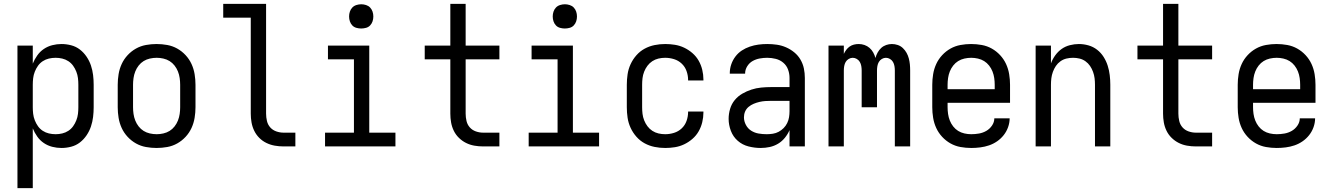

<svg xmlns="http://www.w3.org/2000/svg" viewBox="-20 -755 6865 990"><path d="M70 215V-520H149V-427Q158 -449 172 -469Q186 -489 206 -502.5Q226 -516 249.5 -522Q273 -528 297 -528Q322 -528 347 -521.5Q372 -515 392 -499.5Q412 -484 426.5 -462.5Q441 -441 449 -417Q457 -393 460 -368Q463 -343 463 -318V-202Q463 -177 460 -152Q457 -127 449 -103Q441 -79 426.5 -57.5Q412 -36 392 -20.5Q372 -5 347 1.5Q322 8 297 8Q273 8 249.5 2Q226 -4 206 -17.5Q186 -31 172 -51Q158 -71 149 -93V215ZM267 -63Q284 -63 301 -67Q318 -71 332.5 -80.5Q347 -90 357 -104Q367 -118 373.5 -134.5Q380 -151 382 -168Q384 -185 384 -202V-318Q384 -335 382 -352Q380 -369 373.5 -385.5Q367 -402 357 -416Q347 -430 332.5 -439.5Q318 -449 301 -453Q284 -457 267 -457Q249 -457 232 -453Q215 -449 200.5 -439.5Q186 -430 176 -416Q166 -402 159.5 -385.5Q153 -369 151 -352Q149 -335 149 -318V-202Q149 -185 151 -168Q153 -151 159.5 -134.5Q166 -118 176 -104Q186 -90 200.5 -80.5Q215 -71 232 -67Q249 -63 267 -63Z M787 8Q760 8 732.5 3Q705 -2 681 -15.5Q657 -29 638 -49.5Q619 -70 607.5 -95Q596 -120 591.5 -147.5Q587 -175 587 -202V-318Q587 -345 591.5 -372.5Q596 -400 607.5 -425Q619 -450 638 -470.5Q657 -491 681 -504.5Q705 -518 732.5 -523Q760 -528 787 -528Q815 -528 842.5 -523Q870 -518 894 -504.5Q918 -491 937 -470.5Q956 -450 967.5 -425Q979 -400 983.5 -372.5Q988 -345 988 -318V-202Q988 -175 983.5 -147.5Q979 -120 967.5 -95Q956 -70 937 -49.5Q918 -29 894 -15.5Q870 -2 842.5 3Q815 8 787 8ZM788 -63Q805 -63 822.5 -67Q840 -71 854.5 -80Q869 -89 880 -103Q891 -117 897.5 -133.5Q904 -150 906.5 -167.5Q909 -185 909 -202V-318Q909 -335 906.5 -352.5Q904 -370 897.5 -386.5Q891 -403 880 -417Q869 -431 854.5 -440Q840 -449 822.5 -453Q805 -457 788 -457Q770 -457 752.5 -453Q735 -449 720.5 -440Q706 -431 695 -417Q684 -403 677.5 -386.5Q671 -370 668.5 -352.5Q666 -335 666 -318V-202Q666 -185 668.5 -167.5Q671 -150 677.5 -133.5Q684 -117 695 -103Q706 -89 720.5 -80Q735 -71 752.5 -67Q770 -63 788 -63Z M1503 0H1442Q1419 0 1396.5 -4Q1374 -8 1353.5 -18Q1333 -28 1317 -44Q1301 -60 1291 -80.5Q1281 -101 1277 -123.5Q1273 -146 1273 -169V-664H1131V-735H1352V-169Q1352 -150 1356.5 -131Q1361 -112 1373.5 -98Q1386 -84 1404.5 -77.5Q1423 -71 1442 -71H1503Z M1656 0V-71H1805V-449H1671V-520H1884V-71H2019V0ZM1842 -608Q1830 -608 1817.5 -611.5Q1805 -615 1796.5 -624Q1788 -633 1784 -645Q1780 -657 1780 -670Q1780 -683 1784 -695Q1788 -707 1796.5 -716Q1805 -725 1817.5 -729Q1830 -733 1843 -733Q1855 -733 1867.5 -729Q1880 -725 1888.5 -716Q1897 -707 1901 -695Q1905 -683 1905 -670Q1905 -657 1901 -645Q1897 -633 1888.5 -624Q1880 -615 1867.5 -611.5Q1855 -608 1842 -608Z M2555 0H2471Q2448 0 2425.5 -4Q2403 -8 2383 -18Q2363 -28 2346.5 -44Q2330 -60 2320 -80.5Q2310 -101 2306 -123.5Q2302 -146 2302 -169V-449H2170V-520H2302V-735H2381V-520H2555V-449H2381V-169Q2381 -150 2385.5 -131Q2390 -112 2402.5 -98Q2415 -84 2433.5 -77.5Q2452 -71 2471 -71H2555Z M2706 0V-71H2855V-449H2721V-520H2934V-71H3069V0ZM2892 -608Q2880 -608 2867.5 -611.5Q2855 -615 2846.5 -624Q2838 -633 2834 -645Q2830 -657 2830 -670Q2830 -683 2834 -695Q2838 -707 2846.5 -716Q2855 -725 2867.5 -729Q2880 -733 2893 -733Q2905 -733 2917.5 -729Q2930 -725 2938.5 -716Q2947 -707 2951 -695Q2955 -683 2955 -670Q2955 -657 2951 -645Q2947 -633 2938.5 -624Q2930 -615 2917.5 -611.5Q2905 -608 2892 -608Z M3410 8Q3382 8 3355 2.5Q3328 -3 3304 -16Q3280 -29 3261.5 -50Q3243 -71 3231.5 -96Q3220 -121 3216 -148Q3212 -175 3212 -202V-318Q3212 -345 3216 -372Q3220 -399 3231.5 -424Q3243 -449 3261.5 -470Q3280 -491 3304 -504Q3328 -517 3355 -522.5Q3382 -528 3410 -528Q3435 -528 3460 -524Q3485 -520 3508 -509Q3531 -498 3550.5 -481Q3570 -464 3582.5 -442Q3595 -420 3601 -395Q3607 -370 3607 -345V-340H3528V-343Q3528 -366 3520 -388.5Q3512 -411 3495 -427Q3478 -443 3455.5 -450Q3433 -457 3410 -457Q3392 -457 3375 -453Q3358 -449 3343.5 -439.5Q3329 -430 3318.5 -416Q3308 -402 3301.5 -385.5Q3295 -369 3293 -352Q3291 -335 3291 -318V-202Q3291 -185 3293 -168Q3295 -151 3301.5 -134.5Q3308 -118 3318.5 -104Q3329 -90 3343.5 -80.5Q3358 -71 3375 -67Q3392 -63 3410 -63Q3433 -63 3455.5 -70Q3478 -77 3495 -93Q3512 -109 3520 -131.5Q3528 -154 3528 -177V-180H3607V-175Q3607 -150 3601 -125Q3595 -100 3582.5 -78Q3570 -56 3550.5 -39Q3531 -22 3508 -11Q3485 0 3460 4Q3435 8 3410 8Z M3902 8Q3871 8 3839.5 0Q3808 -8 3784 -29Q3760 -50 3748.5 -80.5Q3737 -111 3737 -142Q3737 -168 3744.5 -193.5Q3752 -219 3768.5 -239Q3785 -259 3807.5 -272Q3830 -285 3854.5 -293Q3879 -301 3905 -303.5Q3931 -306 3957 -306H4051V-353Q4051 -375 4043.5 -396Q4036 -417 4019 -431.5Q4002 -446 3980 -451.5Q3958 -457 3936 -457Q3917 -457 3897.5 -453.5Q3878 -450 3861 -440.5Q3844 -431 3833 -413.5Q3822 -396 3822 -376V-375H3743V-378Q3743 -401 3750.5 -423Q3758 -445 3772 -463.5Q3786 -482 3805 -494.5Q3824 -507 3846 -514.5Q3868 -522 3890.5 -525Q3913 -528 3936 -528Q3961 -528 3985.5 -524.5Q4010 -521 4033 -511Q4056 -501 4075.5 -485Q4095 -469 4107.5 -447.5Q4120 -426 4125 -402Q4130 -378 4130 -353V0H4051V-84Q4042 -63 4027 -44.5Q4012 -26 3992 -14Q3972 -2 3949 3Q3926 8 3902 8ZM3933 -63Q3949 -63 3965 -65.5Q3981 -68 3995 -75.5Q4009 -83 4020.5 -94.5Q4032 -106 4039 -120.5Q4046 -135 4048.5 -150.5Q4051 -166 4051 -182V-235H3957Q3941 -235 3926 -234Q3911 -233 3896 -229.5Q3881 -226 3866.5 -220Q3852 -214 3840 -204Q3828 -194 3822 -180Q3816 -166 3816 -150Q3816 -130 3826 -111Q3836 -92 3853.5 -81Q3871 -70 3891.5 -66.5Q3912 -63 3933 -63Z M4252 0V-520H4331V-477Q4336 -488 4343.5 -498Q4351 -508 4361 -515Q4371 -522 4383 -525Q4395 -528 4408 -528Q4423 -528 4437.5 -523Q4452 -518 4463.5 -508Q4475 -498 4482.5 -484.5Q4490 -471 4494 -456Q4498 -471 4505.5 -484.5Q4513 -498 4524 -508Q4535 -518 4549.5 -523Q4564 -528 4579 -528Q4594 -528 4609 -523Q4624 -518 4635.5 -507Q4647 -496 4654.5 -482.5Q4662 -469 4666 -454Q4670 -439 4671.5 -423.5Q4673 -408 4673 -392V0H4594V-392Q4594 -403 4592 -414.5Q4590 -426 4584.5 -435.5Q4579 -445 4569 -451Q4559 -457 4548 -457Q4537 -457 4527 -451Q4517 -445 4511.5 -435.5Q4506 -426 4504 -414.5Q4502 -403 4502 -392V-202H4423V-392Q4423 -403 4421 -414.5Q4419 -426 4413.5 -435.5Q4408 -445 4398 -451Q4388 -457 4377 -457Q4366 -457 4356 -451Q4346 -445 4340.5 -435.5Q4335 -426 4333 -414.5Q4331 -403 4331 -392V0Z M4988 8Q4960 8 4932.5 3Q4905 -2 4881 -15.5Q4857 -29 4838 -49.5Q4819 -70 4807.5 -95Q4796 -120 4791.5 -147.5Q4787 -175 4787 -202V-318Q4787 -345 4791.5 -372.5Q4796 -400 4807.5 -425Q4819 -450 4838 -470.5Q4857 -491 4881 -504.5Q4905 -518 4932.5 -523Q4960 -528 4987 -528Q5015 -528 5042.5 -523Q5070 -518 5094 -504.5Q5118 -491 5137 -470.5Q5156 -450 5167.5 -425Q5179 -400 5183.5 -372.5Q5188 -345 5188 -318V-225H4866V-202Q4866 -185 4868.5 -167.5Q4871 -150 4877.5 -133.5Q4884 -117 4895 -103Q4906 -89 4920.5 -80Q4935 -71 4952.5 -67Q4970 -63 4988 -63Q5008 -63 5028 -66.5Q5048 -70 5065.5 -80Q5083 -90 5095 -107.5Q5107 -125 5107 -145H5186Q5186 -122 5178 -99.5Q5170 -77 5155.5 -58.5Q5141 -40 5121.5 -26.5Q5102 -13 5080 -5.5Q5058 2 5034.5 5Q5011 8 4988 8ZM4866 -295H5109V-318Q5109 -335 5106.5 -352.5Q5104 -370 5097.5 -386.5Q5091 -403 5080 -417Q5069 -431 5054.5 -440Q5040 -449 5022.5 -453Q5005 -457 4988 -457Q4970 -457 4952.5 -453Q4935 -449 4920.5 -440Q4906 -431 4895 -417Q4884 -403 4877.5 -386.5Q4871 -370 4868.5 -352.5Q4866 -335 4866 -318Z M5320 0V-520H5399V-428Q5407 -450 5421 -469.5Q5435 -489 5454 -502.5Q5473 -516 5496.5 -522Q5520 -528 5543 -528Q5568 -528 5592.5 -521Q5617 -514 5637 -498.5Q5657 -483 5670.5 -461.5Q5684 -440 5691.5 -416.5Q5699 -393 5702 -368Q5705 -343 5705 -318V0H5626V-318Q5626 -335 5624 -351.5Q5622 -368 5616 -384.5Q5610 -401 5600.5 -415Q5591 -429 5577 -439Q5563 -449 5546.5 -453Q5530 -457 5513 -457Q5495 -457 5478.5 -453Q5462 -449 5448 -439Q5434 -429 5424.5 -415Q5415 -401 5409 -384.5Q5403 -368 5401 -351.5Q5399 -335 5399 -318V0Z M6230 0H6146Q6123 0 6100.5 -4Q6078 -8 6058 -18Q6038 -28 6021.5 -44Q6005 -60 5995 -80.5Q5985 -101 5981 -123.5Q5977 -146 5977 -169V-449H5845V-520H5977V-735H6056V-520H6230V-449H6056V-169Q6056 -150 6060.5 -131Q6065 -112 6077.5 -98Q6090 -84 6108.5 -77.5Q6127 -71 6146 -71H6230Z M6563 8Q6535 8 6507.5 3Q6480 -2 6456 -15.5Q6432 -29 6413 -49.5Q6394 -70 6382.5 -95Q6371 -120 6366.5 -147.5Q6362 -175 6362 -202V-318Q6362 -345 6366.5 -372.5Q6371 -400 6382.5 -425Q6394 -450 6413 -470.5Q6432 -491 6456 -504.5Q6480 -518 6507.5 -523Q6535 -528 6562 -528Q6590 -528 6617.5 -523Q6645 -518 6669 -504.5Q6693 -491 6712 -470.5Q6731 -450 6742.5 -425Q6754 -400 6758.5 -372.5Q6763 -345 6763 -318V-225H6441V-202Q6441 -185 6443.5 -167.5Q6446 -150 6452.5 -133.5Q6459 -117 6470 -103Q6481 -89 6495.5 -80Q6510 -71 6527.5 -67Q6545 -63 6563 -63Q6583 -63 6603 -66.5Q6623 -70 6640.5 -80Q6658 -90 6670 -107.5Q6682 -125 6682 -145H6761Q6761 -122 6753 -99.5Q6745 -77 6730.5 -58.5Q6716 -40 6696.5 -26.5Q6677 -13 6655 -5.5Q6633 2 6609.5 5Q6586 8 6563 8ZM6441 -295H6684V-318Q6684 -335 6681.5 -352.5Q6679 -370 6672.5 -386.5Q6666 -403 6655 -417Q6644 -431 6629.5 -440Q6615 -449 6597.5 -453Q6580 -457 6563 -457Q6545 -457 6527.5 -453Q6510 -449 6495.5 -440Q6481 -431 6470 -417Q6459 -403 6452.5 -386.5Q6446 -370 6443.5 -352.5Q6441 -335 6441 -318Z"/></svg>

Font: Iosevka Pride
Style: Regular
Weight: 400
Monospace: yes
Designer: Belleve Invis
Foundry: Belleve Invis
Version: Version 30.3.1; ttfautohint (v1.8.4)